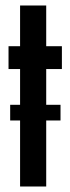

<svg xmlns="http://www.w3.org/2000/svg" viewBox="-20 -678 256 698"><path d="M17 -240V-297H200V-240ZM53 0V-427H11V-510H53V-658H148V-510H205V-427H148V0Z"/></svg>

Font: Saira UltraCondensed
Style: Bold
Weight: 700
Width: 1
Designer: Hector Gatti with collaboration of the Omnibus-Type team
Foundry: Omnibus-Type
Version: Version 1.101